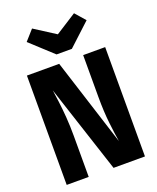

<svg xmlns="http://www.w3.org/2000/svg" viewBox="-173 -1072 961 1173"><g transform="rotate(-20 307.5 -485.0)"><path d="M357.9 0 170.8 -571.8Q175.4 -541.5 181.5 -494.1Q187.7 -446.7 192.1 -388.7Q196.4 -330.8 196.4 -268.2V0H53.3V-710.8H263.1L444.6 -142.1Q436.4 -190.8 427.7 -266.7Q419 -342.6 419 -438.5V-710.8H562.1V0ZM453.8 -970.3 511.8 -904.1 367.2 -770.3H267.7L122.1 -904.1L181 -970.3L317.4 -883.1Z"/></g></svg>

Font: FiraCode Nerd Font
Style: Bold
Weight: 700
Designer: Carrois Corporate, Edenspiekermann AG, Nikita Prokopov
Foundry: Carrois Corporate, Edenspiekermann AG, Nikita Prokopov
Version: Version 6.002;Nerd Fonts 2.1.0